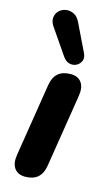

<svg xmlns="http://www.w3.org/2000/svg" viewBox="-122 -824 512 879"><g transform="rotate(15 134.0 -384.5)"><path d="M93 9Q58 9 41.5 -14.5Q25 -38 32 -79L87 -424Q99 -499 174 -499Q209 -499 225.5 -476Q242 -453 235 -411L180 -66Q168 9 93 9ZM124 -568 43 -686Q27 -708 29 -728Q31 -748 44.5 -761Q58 -774 77 -777Q96 -780 115 -770.5Q134 -761 146 -734L207 -608Q217 -588 210.5 -572Q204 -556 189 -548Q174 -540 156 -544Q138 -548 124 -568Z"/></g></svg>

Font: Nunito ExtraBold
Style: Italic
Weight: 800
Italic angle: -9°
Designer: Vernon Adams
Foundry: Vernon Adams
Version: Version 3.601; ttfautohint (v1.8.2.53-6de2)